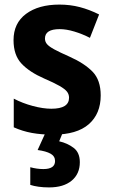

<svg xmlns="http://www.w3.org/2000/svg" viewBox="-20 -577 495 837"><path d="M419 -161Q419 -81 367 -35.5Q315 10 211 10Q160 10 119 2.5Q78 -5 40 -22V-147Q78 -127 123 -115Q168 -103 204 -103Q281 -103 281 -151Q281 -166 272 -177.5Q263 -189 239.5 -202.5Q216 -216 172 -235Q108 -263 73.5 -300Q39 -337 39 -402Q39 -476 93.5 -516.5Q148 -557 239 -557Q286 -557 328 -546Q370 -535 412 -514L372 -412Q339 -429 304 -439.5Q269 -450 240 -450Q176 -450 176 -409Q176 -395 185 -384.5Q194 -374 217 -361.5Q240 -349 283 -330Q348 -301 383.5 -264.5Q419 -228 419 -161ZM328 130Q328 181 292.5 210.5Q257 240 194 240Q169 240 148 237Q127 234 112 229V152Q141 160 169 160Q220 160 220 125Q220 104 200.5 93Q181 82 144 77L179 0H254L238 39Q274 47 301 67.5Q328 88 328 130Z"/></svg>

Font: Noto Sans Lao SemiCondensed
Style: Bold
Weight: 700
Width: 4
Designer: Monotype Design Team
Foundry: Monotype Imaging Inc.
Version: Version 2.003; ttfautohint (v1.8.4.7-5d5b)